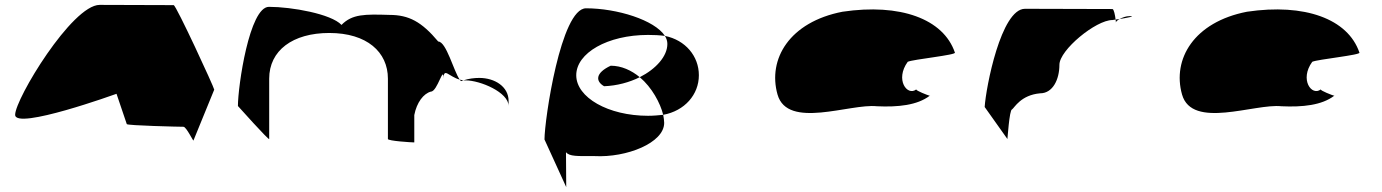

<svg xmlns="http://www.w3.org/2000/svg" viewBox="-20 -583 5658 786"><path d="M42 -113C42 -49 457 -199 457 -199L499 -75C500 -69 715 -64 731 -64C743 -64 772 -2 772 -8L857 -216C857 -224 701 -562 691 -562C691 -562 501 -563 388 -563C275 -563 42 -178 42 -113Z M954 -149C954 -149 1082 -6 1082 -14V-261C1082 -376 1178 -448 1328 -448C1482 -448 1568 -370 1568 -261V-14C1568 -6 1665 0 1676 0V-112C1686 -164 1714 -200 1744 -208C1771 -208 1796 -320 1796 -261C1796 -309 1818 -269 1862 -257C1838 -290 1807 -413 1774 -413C1706 -494 1654 -522 1574 -522C1474 -525 1422 -526 1378 -481C1336 -526 1174 -555 1081 -555C1001 -555 954 -230 954 -149ZM1862 -257C1864 -254 1866 -252 1868 -251L1877 -254ZM1877 -254H1886C1946 -254 2062 -205 2062 -149V-170C2062 -228 2006 -264 1942 -264C1921 -264 1898 -261 1877 -254Z M2209 -12 2298 183 2297 40C2311 58 2344 56 2414 56C2545 63 2699 2 2699 -80C2699 -90 2697 -101 2695 -113C2675 -111 2656 -109 2633 -109C2470 -109 2339 -184 2339 -275C2339 -366 2467 -440 2633 -440C2657 -440 2679 -439 2702 -436C2660 -501 2506 -549 2379 -549C2276 -549 2209 -92 2209 -12ZM2453 -230C2506 -232 2557 -246 2599 -267C2565 -295 2524 -314 2480 -314C2416 -284 2418 -250 2453 -230ZM2599 -267C2649 -225 2683 -161 2695 -113C2783 -129 2841 -196 2841 -275C2841 -353 2786 -419 2702 -436C2709 -425 2712 -414 2712 -403C2712 -353 2666 -301 2599 -267Z M3163 -196C3204 -52 3460 -160 3570 -148C3656 -144 3735 -152 3786 -191C3778 -193 3729 -212 3731 -217C3694 -188 3643 -257 3696 -330C3716 -340 3899 -358 3889 -368C3842 -506 3665 -570 3429 -535C3212 -493 3122 -341 3163 -196ZM3731 -217C3731 -217 3731 -218 3731 -218C3731 -218 3731 -217 3731 -217ZM3787 -192 3786 -191C3788 -191 3788 -191 3787 -190Z M4011 -145 4104 -14C4104 -6 4112 -135 4123 -135C4133 -142 4159 -194 4238 -201C4290 -201 4317 -258 4317 -318C4317 -378 4466 -501 4534 -501C4534 -501 4539 -502 4547 -503C4545 -520 4540 -546 4534 -546C4534 -546 4318 -547 4176 -547C4078 -547 4016 -225 4011 -145ZM4547 -503C4548 -498 4548 -494 4548 -491C4548 -494 4554 -500 4563 -505C4557 -504 4552 -504 4547 -503ZM4563 -505C4593 -510 4632 -517 4605 -517C4589 -517 4574 -511 4563 -505Z M4819 -196C4860 -52 5116 -160 5226 -148C5312 -144 5391 -152 5442 -191C5434 -193 5385 -212 5387 -217C5350 -188 5299 -257 5352 -330C5372 -340 5555 -358 5545 -368C5498 -506 5321 -570 5085 -535C4868 -493 4778 -341 4819 -196ZM5387 -217C5387 -217 5387 -218 5387 -218C5387 -218 5387 -217 5387 -217ZM5443 -192 5442 -191C5444 -191 5444 -191 5443 -190Z"/></svg>

Font: Ampere
Style: SCUltExt
Weight: 400
Version: Version 1